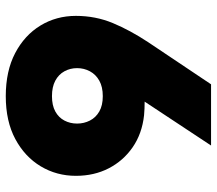

<svg xmlns="http://www.w3.org/2000/svg" viewBox="-63 -677 751 665"><g transform="rotate(90 312.5 -344.5)"><path d="M313 11Q226 11 164 -21.5Q102 -54 68.5 -109Q35 -164 35 -232Q35 -300 60 -360Q85 -420 126 -482L272 -700H484L332 -470Q344 -470 356 -469.5Q368 -469 379 -468Q443 -461 490 -428.5Q537 -396 563 -345.5Q589 -295 589 -232Q589 -165 556 -110Q523 -55 461.5 -22Q400 11 313 11ZM313 -149Q345 -149 366 -160.5Q387 -172 397.5 -192Q408 -212 408 -236Q408 -260 397.5 -280.5Q387 -301 366 -313Q345 -325 313 -325Q281 -325 259.5 -313Q238 -301 227 -280.5Q216 -260 216 -236Q216 -212 227 -192Q238 -172 259.5 -160.5Q281 -149 313 -149Z"/></g></svg>

Font: MuseoModerno Thin ExtraBold
Style: Regular
Weight: 800
Version: Version 1.002